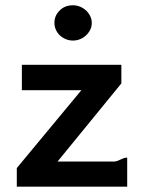

<svg xmlns="http://www.w3.org/2000/svg" viewBox="-20 -700 540 720"><path d="M43 0ZM62 -457H435.1V-387.2L195.8 -94.2H408.2Q416 -94.7 421.9 -97.2Q427.7 -99.6 433.3 -102.3Q439 -105 444.3 -106.9Q449.7 -108.9 457 -108.9V0H43V-69.8L285.2 -361.8H62ZM204.1 -661.1Q223.1 -680.2 253.9 -680.2Q267.6 -680.2 280.5 -674.8Q293.5 -669.4 303 -660.4Q312.5 -651.4 318.4 -639.4Q324.2 -627.4 324.2 -613.8Q324.2 -600.6 318.4 -588.6Q312.5 -576.7 303 -567.6Q293.5 -558.6 280.5 -553.2Q267.6 -547.9 253.9 -547.9Q239.3 -547.9 226.6 -553.2Q213.9 -558.6 204.3 -567.6Q194.8 -576.7 189.5 -588.6Q184.1 -600.6 184.1 -613.8Q184.1 -627.4 188.7 -638.9Q193.4 -650.4 204.1 -661.1Z"/></svg>

Font: InconsolataGo
Style: Bold
Weight: 700
Designer: Raph Levien, Kirill Tkachev(cyreal.org)
Foundry: Raph Levien, Kirill Tkachev(cyreal.org)
Version: Version 1.015; ttfautohint (v0.92) -l 8 -r 50 -G 200 -x 14 -